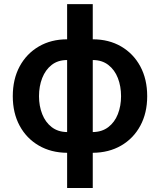

<svg xmlns="http://www.w3.org/2000/svg" viewBox="-20 -748 795 954"><path d="M313.5 186V11.2Q233.9 10.7 172.9 -24.7Q111.8 -60.1 77.6 -123.3Q43.5 -186.5 43.5 -270Q43.5 -354.5 77.6 -418Q111.8 -481.4 172.9 -517.1Q233.9 -552.7 313.5 -552.7V-727.5H440.9V-552.7Q521 -552.7 582 -517.1Q643.1 -481.4 677.2 -418Q711.4 -354.5 711.4 -270Q711.4 -186.5 677.2 -123.3Q643.1 -60.1 582 -24.7Q521 10.7 440.9 11.2V186ZM440.9 -449.7V-91.8Q486.8 -92.3 518.3 -116.5Q549.8 -140.6 565.7 -181.2Q581.5 -221.7 581.5 -270Q581.5 -319.3 565.7 -360.1Q549.8 -400.9 518.3 -425.3Q486.8 -449.7 440.9 -449.7ZM313.5 -91.8V-449.7Q267.6 -449.7 236.6 -425.3Q205.6 -400.9 189.7 -360.1Q173.8 -319.3 173.8 -270Q173.8 -221.7 189.7 -181.2Q205.6 -140.6 236.8 -116.5Q268.1 -92.3 313.5 -91.8Z"/></svg>

Font: Inter-SemiBold
Style: Regular
Weight: 600
Designer: Rasmus Andersson
Foundry: rsms
Version: Version 4.000;git-a52131595